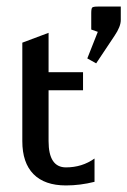

<svg xmlns="http://www.w3.org/2000/svg" viewBox="-20 -560 388 585"><path d="M273 -367 246 -382 278 -463 258 -470V-520Q258 -534 261 -537Q264 -540 278 -540H348V-499Q348 -479 329 -451ZM48 -430 128 -460V-340H233V-285H128V-130Q128 -50 181 -50Q230 -50 268 -77V-6Q224 5 181 5Q116 5 82 -29.5Q48 -64 48 -130Z"/></svg>

Font: Glametrix
Style: Bold
Weight: 700
Designer: gluk
Foundry: gluk
Version: Version 0.40